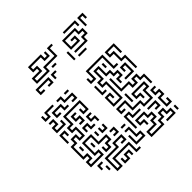

<svg xmlns="http://www.w3.org/2000/svg" viewBox="-201 -905 1076 1076"><g transform="rotate(-45 337.0 -367.5)"><path d="M34 -464V-500H46V-476H64V-506H130V-494H76V-464ZM220 -434V-446H244V-464H184V-494H160V-506H196V-476H256V-434ZM220 -494V-506H250V-494ZM514 -404V-494H406V-434H364V-470H376V-446H394V-506H526V-416H550V-404ZM604 -320V-404H574V-464H544V-506H616V-440H604V-494H556V-476H586V-416H616V-320ZM94 -434V-476H166V-446H190V-434H154V-464H106V-446H130V-434ZM364 -254V-326H406V-290H394V-314H376V-266H424V-374H394V-416H424V-476H466V-416H496V-386H526V-344H496V-320H484V-356H514V-374H484V-404H454V-464H436V-404H406V-386H436V-254ZM484 -440V-470H496V-440ZM34 -374V-416H64V-434H40V-446H76V-404H46V-386H94V-410H106V-374ZM34 -104V-146H64V-164H34V-266H64V-296H106V-266H124V-314H94V-356H124V-416H256V-344H214V-380H226V-356H244V-404H136V-344H106V-326H136V-254H94V-284H76V-254H46V-176H76V-134H46V-116H124V-134H94V-236H166V-176H226V-134H196V-104H154V-140H166V-116H184V-146H214V-164H154V-224H106V-146H136V-104ZM364 -344V-410H376V-356H400V-344ZM520 -314V-326H574V-374H556V-350H544V-386H586V-314ZM160 -314V-326H184V-344H154V-386H190V-374H166V-356H196V-314ZM604 -200V-254H574V-284H556V-254H514V-284H454V-380H466V-296H526V-266H544V-296H586V-266H616V-200ZM34 -290V-356H76V-320H64V-344H46V-290ZM244 -260V-284H214V-326H250V-314H226V-296H256V-260ZM184 -254V-284H166V-260H154V-296H196V-266H220V-254ZM454 -200V-260H466V-200ZM484 -134V-164H424V-224H376V-206H400V-194H364V-236H436V-176H496V-146H544V-206H574V-224H496V-206H526V-170H514V-194H484V-236H586V-194H556V-134ZM64 -200V-230H76V-200ZM184 -200V-230H196V-200ZM214 -194V-230H226V-206H244V-230H256V-194ZM124 -170V-200H136V-170ZM574 -44V-116H604V-134H574V-176H610V-164H586V-146H616V-104H586V-56H604V-80H616V-44ZM250 -134V-146H274V-164H250V-176H286V-134ZM364 -80V-176H406V-146H460V-134H394V-164H376V-80ZM310 -134V-146H340V-134ZM124 16V-86H214V-116H286V-74H250V-86H274V-104H226V-74H136V4H154V-56H286V4H310V16H274V-44H166V16ZM304 -14V-80H316V-26H364V-44H334V-104H310V-116H346V-56H376V-14ZM394 16V-26H454V-56H484V-74H454V-104H406V-86H436V-50H424V-74H394V-116H466V-86H496V-44H466V-14H406V4H484V-26H514V-56H556V-26H586V16H520V4H574V-14H544V-44H526V-14H496V16ZM520 -74V-86H544V-104H490V-116H556V-74ZM64 -50V-86H100V-74H76V-50ZM94 -20V-50H106V-20ZM184 16V-20H196V4H214V-26H256V10H244V-14H226V16ZM604 10V-20H616V10ZM151 -649V-691H211V-709H181V-751H283V-721H301V-745H313V-709H271V-739H193V-721H223V-679H163V-661H241V-691H331V-751H367V-739H343V-679H253V-649ZM541 -715V-739H457V-751H553V-715ZM571 -685V-751H613V-715H601V-739H583V-685ZM427 -619V-631H511V-661H541V-679H511V-709H433V-661H481V-679H457V-691H493V-649H421V-721H523V-691H553V-649H523V-619ZM277 -649V-661H307V-649ZM391 -595V-655H403V-595ZM121 -589V-631H223V-589H187V-601H211V-619H133V-601H157V-589ZM241 -595V-631H277V-619H253V-595ZM427 -589V-601H487V-589Z"/></g></svg>

Font: Rubik Maze
Style: Regular
Weight: 400
Designer: Hubert and Fischer, NaN
Foundry: Hubert and Fischer, NaN
Version: Version 2.200